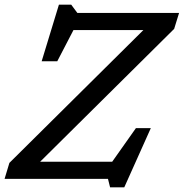

<svg xmlns="http://www.w3.org/2000/svg" viewBox="-36 -762 784 818"><path d="M727 -707 706 -639 135 -73H442L543 -216H606.5L493.5 36H433L424 0H-16.5L4 -68L575 -634H277L208 -501H141.5L215 -742H267.5L293.5 -707Z"/></svg>

Font: Newsreader Caption
Style: Italic
Weight: 400
Italic angle: -17°
Designer: Hugues Gentile
Foundry: Production Type
Version: Version 1.001